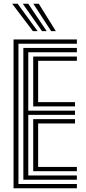

<svg xmlns="http://www.w3.org/2000/svg" viewBox="-20 -1012 461 1032"><path d="M52.8 0V-800H393.2V-777H79.2V-23H393.2V0ZM158.5 -91.8V-371.5H383.2V-348.5H185V-114.8H393.2V-91.8ZM105.5 -45.8V-754.2H393.2V-731.2H132V-417.2H383.2V-394.5H132V-68.8H393.2V-45.8ZM158.5 -440.2V-708.2H393.2V-685.2H185V-463.2H383.2V-440.2ZM156.8 -844.8 45.5 -991.8H74.8L182 -844.8ZM205.8 -844.8 102.5 -991.8H131.8L230.8 -844.8ZM254.8 -844.8 159.2 -991.8H188.5L280 -844.8Z"/></svg>

Font: Big Shoulders Inline Text Thin ExtraBold
Style: Regular
Weight: 800
Version: Version 2.002